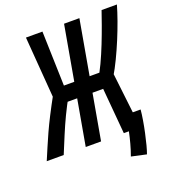

<svg xmlns="http://www.w3.org/2000/svg" viewBox="-193 -808 973 1080"><g transform="rotate(-20 294.0 -268.0)"><path d="M191.4 0 314 -693.4H405.8L283.2 0ZM-42 0Q-25.9 -38.1 -10.7 -73.7Q4.4 -109.4 22.2 -148.7Q40 -188 64.2 -235.4Q88.4 -282.7 122.1 -344.2L203.6 -312.5Q171.4 -254.9 147.7 -205.1Q124 -155.3 103.5 -106Q83 -56.6 59.6 0ZM501 156.7 411.6 137.2Q423.8 104 433.6 67.6Q443.4 31.2 449.7 0L468.3 -92.8H553.7Q551.3 -65.4 545.4 -30.3Q539.6 4.9 531.7 41Q523.9 77.1 515.9 107.7Q507.8 138.2 501 156.7ZM419.4 0 389.6 -340.8 479 -333.5 517.6 0ZM473.1 -319.8 382.8 -326.7Q405.8 -361.3 428.7 -410.4Q451.7 -459.5 472.7 -512.7Q493.7 -565.9 510.7 -613.5Q527.8 -661.1 538.6 -693.4H630.4Q619.1 -653.8 601.6 -604.5Q584 -555.2 562.5 -503.4Q541 -451.7 518.1 -404.1Q495.1 -356.4 473.1 -319.8ZM196.3 -296.9 114.3 -326.7 85.9 -693.4H184.6ZM122.1 -273.9 138.7 -366.7H446.3L429.7 -273.9Z"/></g></svg>

Font: Cascadia Code PL
Style: Italic
Weight: 400
Italic angle: -10°
Monospace: yes
Designer: Aaron Bell
Foundry: Saja Typeworks
Version: Version 2404.023